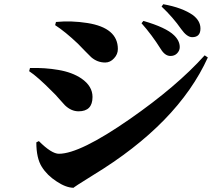

<svg xmlns="http://www.w3.org/2000/svg" viewBox="-20 -842 1040 909"><path d="M741 -610Q699 -677 650 -732L659 -743Q766 -712 804 -675Q831 -649 831 -619Q831 -602 818 -589Q806 -577 787 -577Q761 -577 741 -610ZM838 -704Q799 -760 745 -811L753 -822Q843 -806 894 -770Q929 -743 929 -707Q929 -666 890 -666Q865 -666 838 -704ZM349 -635Q289 -692 241 -723L245 -738Q318 -745 394 -733Q538 -710 538 -610Q538 -585 520 -566Q502 -546 478 -546Q441 -546 412 -571Q402 -580 383 -600ZM594 -278Q817 -433 949 -580L964 -570Q822 -257 421 -13Q324 47 329 47Q293 47 248 17Q203 -12 178 -52Q152 -93 152 -168L164 -174Q224 -114 259 -114Q358 -114 594 -278ZM118 -505 122 -520Q193 -522 256 -511Q322 -500 366 -470Q418 -434 418 -383Q418 -315 352 -315Q317 -315 287 -344Q279 -352 260 -374Q242 -395 230 -406Q158 -479 118 -505Z"/></svg>

Font: Source Han Serif CN Heavy
Style: Regular
Weight: 900
Designer: Ryoko NISHIZUKA  (kana & ideographs); Frank Grießhammer (Latin, Greek & Cyrillic); Wenlong ZHANG  (bopomofo); Sandoll Co
Foundry: Adobe Systems Incorporated
Version: Version 1.000;PS 1;hotconv 16.6.53;makeotf.lib2.5.65590